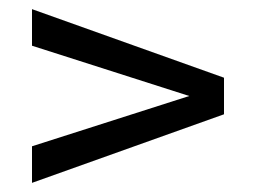

<svg xmlns="http://www.w3.org/2000/svg" viewBox="-20 -510 560 420"><path d="M50 -110V-190L394 -300L50 -410V-490L470 -340V-260Z"/></svg>

Font: Rowdies Light
Style: Regular
Weight: 300
Designer: Jaikishan Patel
Version: Version 1.000; ttfautohint (v1.8.3)